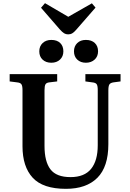

<svg xmlns="http://www.w3.org/2000/svg" viewBox="-20 -1178 820 1212"><path d="M396 14Q251 14 186.5 -56Q122 -126 122 -255V-610Q122 -635 115.5 -645.5Q109 -656 88 -658L41 -664V-710H341V-664L291 -658Q273 -656 267 -645.5Q261 -635 261 -608V-257Q261 -158 298.5 -109Q336 -60 425 -60Q513 -60 555 -112Q597 -164 597 -261V-610Q597 -636 590.5 -646Q584 -656 563 -658L519 -664V-710H741V-664L696 -658Q677 -655 670.5 -645Q664 -635 664 -607V-268Q664 -125 594.5 -55.5Q525 14 396 14ZM410 -961Q396 -961 384.5 -968Q373 -975 357 -993L239 -1129L264 -1158L411 -1072L560 -1157L583 -1130L460 -989Q448 -975 436.5 -968Q425 -961 410 -961ZM522 -782Q489 -782 468 -801.5Q447 -821 447 -854Q447 -886 467.5 -906Q488 -926 522 -926Q558 -926 578.5 -906.5Q599 -887 599 -854Q599 -822 577.5 -802Q556 -782 522 -782ZM304 -782Q270 -782 249 -801.5Q228 -821 228 -854Q228 -886 249 -906Q270 -926 304 -926Q340 -926 360 -906.5Q380 -887 380 -854Q380 -822 359 -802Q338 -782 304 -782Z"/></svg>

Font: Literata 36pt SemiBold
Style: Regular
Weight: 600
Designer: Latin by Veronika Burian and Jose Scaglione. Greek by Irene Vlachou. Cyrillic by Vera Evstafieva.
Foundry: TypeTogether
Version: Version 3.002